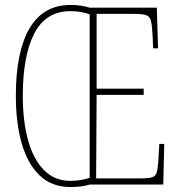

<svg xmlns="http://www.w3.org/2000/svg" viewBox="-20 -745 723 775"><path d="M264 10Q190 10 141 -36Q92 -82 68 -165Q44 -248 44 -359Q44 -537 99.5 -631Q155 -725 265 -725Q288 -725 307 -722Q326 -719 342 -714H613L618 -550H598L596 -600Q594 -641 589.5 -660Q585 -679 569.5 -684Q554 -689 520 -689H370V-387H560V-362H370L368 -25H547Q580 -25 594 -29.5Q608 -34 612.5 -49Q617 -64 619 -94L623 -164H643L639 0H342Q309 10 264 10ZM264 -15Q287 -15 306.5 -18.5Q326 -22 342 -27V-687Q326 -693 307 -696.5Q288 -700 265 -700Q165 -700 118.5 -610Q72 -520 72 -358Q72 -256 93.5 -178.5Q115 -101 158 -58Q201 -15 264 -15Z"/></svg>

Font: Noto Serif Myanmar ExtraCondensed Thin
Style: Regular
Weight: 100
Width: 2
Designer: Ben Mitchell and the Monotype Design Team
Foundry: Monotype Imaging Inc.
Version: Version 2.106; ttfautohint (v1.8.4.7-5d5b)